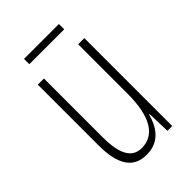

<svg xmlns="http://www.w3.org/2000/svg" viewBox="-200 -728 817 817"><g transform="rotate(-45 209.0 -319.0)"><path d="M314 -648H104V-616H314ZM348 -529H311V-233C311 -90 266 -25 190 -25C135 -25 105 -70 105 -174V-529H68V-165C68 -49 104 10 185 10C264 10 298 -47 313 -104H316L319 0H348Z"/></g></svg>

Font: Noto Sans Georgian ExtraCondensed ExtraLight
Style: Regular
Weight: 200
Width: 2
Designer: Monotype Design Team, Akaki Razmadze
Foundry: Google LLC
Version: Version 2.005